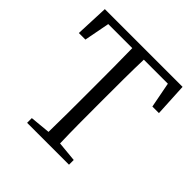

<svg xmlns="http://www.w3.org/2000/svg" viewBox="-190 -881 1034 1034"><g transform="rotate(45 326.5 -364.5)"><path d="M554 -685 582 -539H632L622 -729H30L22 -539H72L100 -685H283C285 -589 285 -490 285 -392V-337C285 -239 285 -142 283 -47L167 -36V0H486V-36L371 -47C368 -143 368 -241 368 -337V-392C368 -492 368 -590 371 -685Z"/></g></svg>

Font: Noto Serif CJK JP
Style: Regular
Weight: 400
Designer: Ryoko NISHIZUKA 西塚涼子 (kana & ideographs); Frank Grießhammer (Latin, Greek & Cyrillic); Wenlong ZHANG 张文龙 (bopomofo); San
Foundry: Adobe Systems Incorporated
Version: Version 1.000;PS 1;hotconv 16.6.53;makeotf.lib2.5.65590